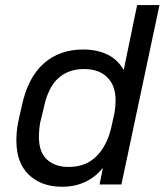

<svg xmlns="http://www.w3.org/2000/svg" viewBox="-20 -710 634 739"><path d="M43 -169.9Q43 -204.1 49.8 -239.3L63.5 -300.8Q86.9 -411.1 147.9 -465.3Q209 -519.5 299.8 -519.5Q353.5 -519.5 393.6 -500Q433.6 -480.5 456.1 -440.4L507.8 -690.4H593.8L447.3 0H363.3L376 -63.5Q316.4 8.8 218.8 8.8Q139.6 8.8 91.3 -37.1Q43 -83 43 -169.9ZM408.2 -218.8 419.9 -272.5Q424.8 -296.9 424.8 -325.2Q424.8 -380.9 392.6 -412.6Q360.4 -444.3 302.7 -444.3Q244.1 -444.3 204.6 -409.2Q165 -374 148.4 -294.9L134.8 -238.3Q129.9 -212.9 129.9 -181.6Q129.9 -124 161.1 -95.7Q192.4 -67.4 244.1 -67.4Q309.6 -67.4 350.6 -107.9Q391.6 -148.4 408.2 -218.8Z"/></svg>

Font: Dinish Expanded
Style: Italic
Weight: 400
Width: 7
Italic angle: -12°
Designer: Charles Nix
Foundry: Playbeing
Version: Version 2.005; ttfautohint (v1.8.3)